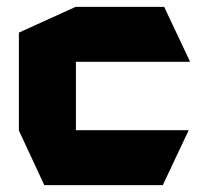

<svg xmlns="http://www.w3.org/2000/svg" viewBox="-20 -539 587 559"><path d="M109 0 35 -159V-160H529V-159L454 0ZM35 -160V-444L200 -519H201V-160ZM201 -359V-519H458L533 -360V-359Z"/></svg>

Font: Foldit
Style: Bold
Weight: 700
Version: Version 1.003